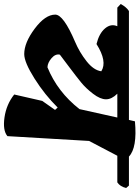

<svg xmlns="http://www.w3.org/2000/svg" viewBox="90 -809 697 959"><g transform="rotate(90 438.5 -329.5)"><path d="M315 -487Q266 -518 179 -463Q126 -476 101 -505.5Q76 -535 90 -567H-3L-21 -584Q-6 -612 14 -625H558L565 -655Q697 -667 741 -625H886L898 -611Q891 -581 870 -567H737L663 -426L639 -18Q610 6 545 -3.5Q480 -13 431 -52L463 -192L508 -256L496 -269Q433 -205 351.5 -153.5Q270 -102 229 -102Q172 -102 102 -154.5Q32 -207 32 -257Q32 -298 168 -356Q220 -378 265 -413.5Q310 -449 315 -487ZM427 -567Q455 -539 455 -510.5Q455 -482 427.5 -446Q400 -410 370.5 -386Q341 -362 293 -326Q245 -290 232 -280Q227 -258 249.5 -238.5Q272 -219 295 -218Q418 -268 504 -378L546 -567Z"/></g></svg>

Font: Tillana
Style: Bold
Weight: 700
Designer: Lipi Raval (Devanagari, Latin), Jonny Pinhorn (Latin)
Foundry: Indian Type Foundry
Version: Version 2.002;PS 1.0;hotconv 1.0.79;makeotf.lib2.5.61930; tt